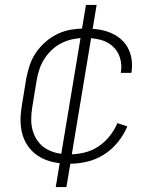

<svg xmlns="http://www.w3.org/2000/svg" viewBox="-20 -653 640 775"><path d="M261 8Q238 8 215 5Q192 2 171 -5.5Q150 -13 132 -25Q114 -37 100 -54Q86 -71 77.5 -91Q69 -111 65.5 -133.5Q62 -156 63 -179Q64 -202 68 -226L86 -336Q91 -363 100 -390Q109 -417 125.5 -441Q142 -465 164.5 -484.5Q187 -504 213.5 -516.5Q240 -529 268 -533.5Q296 -538 323 -538Q349 -538 374.5 -534.5Q400 -531 423 -522Q446 -513 465 -497.5Q484 -482 495.5 -461Q507 -440 511 -414.5Q515 -389 511 -363Q511 -362 510.5 -361Q510 -360 510 -359H467Q468 -360 468 -360.5Q468 -361 468 -362Q473 -392 464 -420.5Q455 -449 433.5 -467.5Q412 -486 383 -493Q354 -500 323 -500Q300 -500 277 -495.5Q254 -491 232.5 -481Q211 -471 192.5 -454.5Q174 -438 160.5 -417.5Q147 -397 139.5 -374.5Q132 -352 128 -329L110 -219Q106 -195 106 -170Q106 -145 113 -122.5Q120 -100 134 -81.5Q148 -63 168 -51.5Q188 -40 212 -35Q236 -30 261 -30Q290 -30 320 -37Q350 -44 376 -61Q402 -78 422 -103Q442 -128 454 -156L494 -143Q480 -109 455.5 -79Q431 -49 399.5 -29Q368 -9 332 -0.5Q296 8 261 8ZM205 102 307 -511H328L307 -514L327 -633H370L268 -19H247L268 -16L248 102Z"/></svg>

Font: Iosevka Curly XLtEx
Style: Italic
Weight: 200
Width: 7
Italic angle: -9°
Monospace: yes
Designer: Belleve Invis
Foundry: Belleve Invis
Version: Version 11.1.0; ttfautohint (v1.8.3)